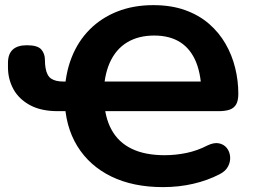

<svg xmlns="http://www.w3.org/2000/svg" viewBox="-20 -736 1022 766"><path d="M630.2 10.5Q510.8 10.5 423.8 -32Q336.8 -74.5 288.4 -153.1Q240 -231.8 237.8 -340.5L260.2 -292.5H210.5Q143.8 -292.5 99.5 -316.6Q55.2 -340.8 33.6 -380.2Q12 -419.8 11.8 -466.8V-485Q11.8 -555.5 87.2 -555.5Q129.8 -555.5 144.5 -538.8Q159.2 -522 159.2 -497.5Q159.2 -487.8 159.9 -479.2Q160.5 -470.8 161.8 -464.5Q167.2 -433 184.8 -421.9Q202.2 -410.8 230.8 -410.8H260.5L237.8 -361Q240 -441 265.5 -506.1Q291 -571.2 337.6 -618.1Q384.2 -665 448.4 -690.2Q512.5 -715.5 591.5 -715.5Q662.8 -715.5 718.1 -695.8Q773.5 -676 813.8 -641.1Q854 -606.2 879.9 -561.1Q905.8 -516 918.2 -465.1Q930.8 -414.2 930.8 -362.2Q930.8 -334.5 922.1 -319.5Q913.5 -304.5 896.1 -298.5Q878.8 -292.5 851.2 -292.5H380.8L395 -342.8Q397.2 -269.2 424.8 -218.8Q452.2 -168.2 505.4 -142.5Q558.5 -116.8 636.5 -116.8Q680.5 -116.8 724 -125.8Q767.5 -134.8 807.8 -155.8Q833.8 -168.2 853.5 -164.2Q873.2 -160.2 884.9 -145.5Q896.5 -130.8 898.1 -110.8Q899.8 -90.8 889.6 -71.6Q879.5 -52.5 855.8 -40.8Q808.2 -16 751 -2.8Q693.8 10.5 630.2 10.5ZM595 -594.2Q532.2 -594.2 486.9 -566.8Q441.5 -539.2 417.6 -485.2Q393.8 -431.2 393.5 -352.2L379.8 -410.8H817.5L784.2 -352Q784.2 -433.5 762.8 -487Q741.2 -540.5 699.2 -567.4Q657.2 -594.2 595 -594.2Z"/></svg>

Font: Nunito ExtraLight
Style: Regular
Weight: 200
Designer: Vernon Adams
Foundry: Vernon Adams
Version: Version 3.602;April 4, 2023;FontCreator 14.0.0.2856 64-bit